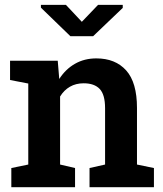

<svg xmlns="http://www.w3.org/2000/svg" viewBox="-20 -782 682 802"><path d="M27.3 0V-80.1L98.1 -94.7V-433.1L22 -447.8V-528.3H221.2L227.5 -452.1Q253.9 -493.2 293.2 -515.6Q332.5 -538.1 382.3 -538.1Q461.9 -538.1 507.1 -487.8Q552.2 -437.5 552.2 -331.1V-94.7L623 -80.1V0H354V-80.1L418.9 -94.7V-330.1Q418.9 -386.7 396.5 -410.4Q374 -434.1 329.6 -434.1Q296.9 -434.1 272 -419.7Q247.1 -405.3 231 -378.9V-94.7L293.5 -80.1V0ZM492.7 -761.7V-749L369.1 -630.9H273.9L150.9 -750V-761.7H255.4L321.8 -690.9L389.6 -761.7Z"/></svg>

Font: Roboto Slab SemiBold
Style: Regular
Weight: 600
Designer: Google
Version: Version 2.001; ttfautohint (v1.8.3)